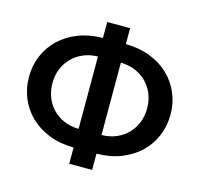

<svg xmlns="http://www.w3.org/2000/svg" viewBox="-108 -814 1017 980"><g transform="rotate(15 400.5 -324.5)"><path d="M461.4 -614.7Q533.2 -613.8 591.3 -591.1Q649.4 -568.4 690.2 -529.1Q731 -489.7 752.9 -437.5Q774.9 -385.3 774.9 -325.7Q774.9 -265.6 752.9 -213.1Q731 -160.6 690.2 -121.3Q649.4 -82 591.3 -59.1Q533.2 -36.1 461.4 -35.6V50.3H340.3V-35.6Q268.1 -36.1 210.2 -59.1Q152.3 -82 111.6 -121.3Q70.8 -160.6 48.8 -213.1Q26.9 -265.6 26.9 -325.7Q26.9 -385.3 48.8 -437.5Q70.8 -489.7 111.8 -529.1Q152.8 -568.4 210.7 -591.1Q268.6 -613.8 340.3 -614.7V-698.7H461.4ZM651.4 -325.7Q651.4 -364.7 637.9 -399.2Q624.5 -433.6 599.6 -459.5Q574.7 -485.4 539.6 -500.5Q504.4 -515.6 461.4 -516.6V-134.3Q504.4 -134.8 539.6 -149.9Q574.7 -165 599.6 -190.9Q624.5 -216.8 637.9 -251.5Q651.4 -286.1 651.4 -325.7ZM150.9 -325.7Q150.9 -286.1 164.3 -251.5Q177.7 -216.8 202.6 -190.9Q227.5 -165 262.5 -149.9Q297.4 -134.8 340.3 -134.3V-516.6Q297.4 -515.6 262.5 -500.5Q227.5 -485.4 202.6 -459.5Q177.7 -433.6 164.3 -399.2Q150.9 -364.7 150.9 -325.7Z"/></g></svg>

Font: Carlito
Style: Bold
Weight: 700
Designer: Lukasz Dziedzic
Foundry: tyPoland Lukasz Dziedzic
Version: Version 1.104